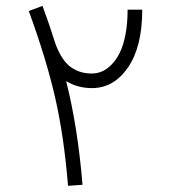

<svg xmlns="http://www.w3.org/2000/svg" viewBox="-20 -654 570 642"><path d="M76.2 -617.2 122.1 -634.3Q143.1 -578.1 166 -505.9Q176.8 -477.1 190.7 -457Q204.6 -437 220.9 -426.8Q237.3 -416.5 252.9 -412.4Q268.6 -408.2 287.6 -408.2Q304.2 -408.2 320.3 -414.8Q336.4 -421.4 352.3 -437.3Q368.2 -453.1 380.1 -476.8Q392.1 -500.5 399.4 -537.8Q406.7 -575.2 406.7 -621.6H455.6Q455.6 -497.6 408 -428.5Q360.4 -359.4 287.6 -359.4Q239.3 -359.4 201.2 -382.8Q240.2 -228 255.9 -36.1L207.5 -32.7Q193.8 -199.7 164.1 -329.1Q134.3 -458.5 76.2 -617.2Z"/></svg>

Font: AzarMehrMonospaced
Style: SerifRegular
Weight: 1
Designer: Amin Abedi
Version: Version 1.00